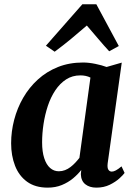

<svg xmlns="http://www.w3.org/2000/svg" viewBox="-20 -850 616 880"><path d="M473.5 -101.5Q471 -80.5 476.8 -72Q482.5 -63.5 492.5 -63.5Q500.5 -63.5 511 -69Q521.5 -74.5 537 -87.5L551 -57.5Q545.5 -49 527.8 -32.8Q510 -16.5 483 -3.2Q456 10 421.5 10Q390.5 10 371 -5.5Q351.5 -21 350.5 -52L352.5 -71Q337 -51 314.8 -32.5Q292.5 -14 263.5 -2Q234.5 10 198.5 10Q141.5 10 104.2 -17Q67 -44 49 -90.2Q31 -136.5 31 -193.5Q31 -247.5 45 -301Q59 -354.5 86.2 -401.8Q113.5 -449 153.5 -485.5Q193.5 -522 245.5 -542.8Q297.5 -563.5 360.5 -563.5Q387 -563.5 417.2 -557.2Q447.5 -551 468.5 -543L538 -563ZM394.5 -494.5Q384.5 -499.5 373 -502Q361.5 -504.5 348.5 -504.5Q311.5 -504.5 283 -486Q254.5 -467.5 233.5 -436Q212.5 -404.5 199.2 -364.5Q186 -324.5 179.5 -281.5Q173 -238.5 173 -197.5Q173 -154.5 182.8 -124.8Q192.5 -95 209.8 -80Q227 -65 249.5 -65Q264.5 -65 278 -70.2Q291.5 -75.5 303.2 -84.5Q315 -93.5 325.2 -104.5Q335.5 -115.5 344 -126.5ZM230.5 -613 190.5 -640.5 357.5 -830.5H421.5L524.5 -639L480.5 -615Q455 -642.5 429.5 -672.8Q404 -703 378 -733Q343 -702.5 305.8 -671.8Q268.5 -641 230.5 -613Z"/></svg>

Font: Merriweather 28pt
Style: Bold Italic
Weight: 700
Italic angle: -7.8°
Version: Version 2.101